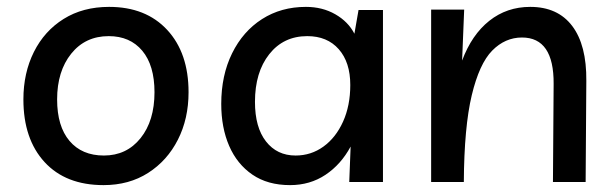

<svg xmlns="http://www.w3.org/2000/svg" viewBox="-20 -529 1788 558"><path d="M297 -509Q404 -509 466 -442Q528 -375 528 -261Q528 -184 497 -123Q466 -62 410.5 -26.5Q355 9 281 9Q171 9 109.5 -58Q48 -125 48 -240Q48 -317 78.5 -378Q109 -439 165 -474Q221 -509 297 -509ZM282 -77Q348 -77 388.5 -127.5Q429 -178 429 -261Q429 -339 393.5 -381.5Q358 -424 296 -424Q228 -424 187 -373Q146 -322 146 -240Q146 -162 182 -119.5Q218 -77 282 -77Z M1093 -500V0H995L999 -103Q971 -51 926 -21Q881 9 823 9Q758 9 713.5 -21.5Q669 -52 646 -105Q623 -158 623 -227Q623 -310 654.5 -374Q686 -438 741.5 -473.5Q797 -509 869 -509Q917 -509 954.5 -487.5Q992 -466 1010 -431L1022 -500ZM873 -424Q804 -424 762.5 -371.5Q721 -319 721 -233Q721 -159 753 -118Q785 -77 839 -77Q884 -77 920 -103Q956 -129 977 -175.5Q998 -222 998 -282Q998 -348 964.5 -386Q931 -424 873 -424Z M1233 0V-501H1329L1323 -353Q1351 -428 1402 -468.5Q1453 -509 1521 -509Q1601 -509 1643 -453.5Q1685 -398 1684 -294L1682 0H1587L1589 -285Q1590 -420 1497 -420Q1448 -420 1410.5 -382Q1373 -344 1351 -252Q1329 -160 1328 0Z"/></svg>

Font: Livvic Medium
Style: Regular
Weight: 500
Designer: Jacques Le Bailly, Baron von Fonthausen
Version: Version 1.001; ttfautohint (v1.8.2)